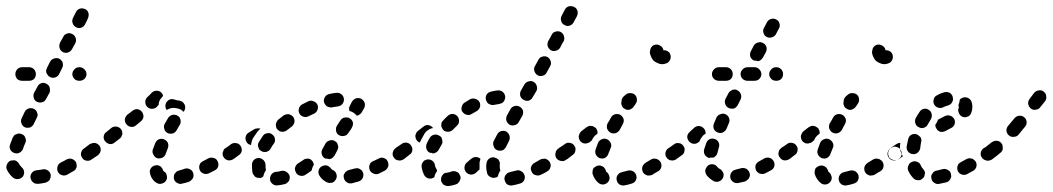

<svg xmlns="http://www.w3.org/2000/svg" viewBox="-20 -586 3492 637"><path d="M139 16Q143 14 145 10Q147 6 148 2Q149 -3 148 -7Q146 -16 138 -21Q130 -26 121 -24Q111 -22 101 -21Q92 -20 86 -13Q80 -5 81 4Q82 8 84 12Q86 16 90 19Q93 22 97 23Q102 24 106 24Q118 23 131 20Q135 19 139 16ZM30 7Q35 9 39 8Q44 8 48 6Q52 4 55 1Q61 -7 60 -16Q59 -25 52 -31Q47 -36 44 -41Q42 -45 39 -48Q36 -51 32 -53Q28 -55 23 -54Q19 -54 15 -53Q6 -49 3 -40Q-1 -31 3 -23Q10 -8 23 3Q26 6 30 7ZM230 -23Q232 -27 234 -31Q235 -36 234 -40Q234 -44 232 -48Q227 -56 218 -59Q209 -61 201 -57Q191 -51 182 -47Q173 -42 171 -34Q168 -25 172 -16Q176 -8 185 -5Q194 -2 202 -6Q212 -12 223 -18Q227 -20 230 -23ZM293 -65Q295 -69 296 -73Q297 -77 296 -82Q295 -86 292 -90Q290 -94 286 -96Q282 -98 278 -99Q274 -100 269 -99Q265 -98 261 -95L258 -93Q251 -88 249 -79Q247 -70 253 -62Q258 -54 267 -53Q276 -51 284 -57L287 -59Q291 -61 293 -65ZM14 -90Q18 -82 26 -79Q31 -77 35 -77Q40 -77 44 -79Q48 -81 51 -84Q54 -87 56 -91Q59 -101 64 -112Q68 -120 64 -129Q61 -138 52 -141Q48 -143 43 -143Q39 -143 35 -141Q31 -140 27 -137Q24 -133 22 -129Q18 -118 14 -108Q10 -99 14 -90ZM51 -177Q54 -168 62 -164Q66 -162 71 -162Q75 -162 80 -163Q84 -165 87 -168Q91 -171 92 -175L102 -195Q104 -199 105 -204Q105 -208 103 -212Q102 -217 99 -220Q96 -223 92 -225Q83 -229 75 -226Q66 -223 62 -215L52 -194Q48 -186 51 -177ZM91 -270Q91 -265 92 -261Q93 -257 96 -253Q99 -250 103 -248Q107 -246 112 -246Q116 -245 120 -247Q125 -248 128 -251Q131 -254 133 -258L144 -278Q146 -282 146 -287Q146 -291 145 -295Q144 -299 141 -303Q138 -306 134 -308Q126 -313 117 -310Q108 -307 104 -298L93 -278Q91 -274 91 -270ZM37 -324Q31 -331 31 -340Q31 -349 37 -356Q44 -363 53 -363H77Q86 -363 93 -356Q99 -349 99 -340Q99 -331 93 -324Q86 -318 77 -318H53Q44 -318 37 -324ZM260 -324Q267 -331 267 -340Q267 -349 260 -356Q253 -363 244 -363H243Q233 -363 227 -356Q220 -349 220 -340Q220 -331 227 -324Q233 -318 243 -318H244Q253 -318 260 -324ZM133 -353Q133 -348 134 -344Q136 -340 139 -336Q141 -333 145 -331Q154 -326 163 -329Q172 -332 176 -340L186 -360Q188 -364 189 -369Q189 -373 188 -378Q187 -382 184 -385Q181 -389 177 -391Q169 -395 160 -392Q151 -390 146 -381L136 -361Q134 -357 133 -353ZM178 -426Q180 -418 189 -413Q193 -411 197 -411Q201 -410 206 -412Q210 -413 213 -416Q217 -419 219 -423L230 -443Q234 -451 231 -460Q228 -469 220 -473Q216 -475 212 -476Q207 -476 203 -475Q199 -473 195 -471Q192 -468 190 -464L179 -444Q175 -435 178 -426ZM221 -509Q224 -500 232 -496Q240 -491 249 -494Q258 -497 262 -505Q269 -518 272 -526Q274 -531 274 -535Q275 -539 273 -544Q272 -548 269 -551Q266 -555 262 -556Q253 -560 244 -557Q236 -554 232 -546Q228 -538 222 -526Q218 -517 221 -509Z M614 12Q618 9 620 5Q622 1 622 -3Q622 -8 621 -12Q618 -21 609 -25Q601 -29 592 -26Q582 -22 573 -20Q569 -19 565 -16Q562 -13 559 -9Q557 -6 557 -1Q556 3 557 8Q560 17 568 21Q576 26 585 23Q595 21 607 17Q611 15 614 12ZM517 23Q508 26 500 21Q491 16 486 8Q480 0 478 -10Q475 -19 480 -27Q485 -35 494 -37Q498 -38 503 -38Q507 -37 511 -35Q515 -32 517 -29Q520 -25 521 -21Q522 -19 522 -19Q523 -18 523 -18Q528 -15 531 -11Q533 -6 534 -1Q534 2 534 4Q534 7 533 9Q532 11 531 13Q526 21 517 23ZM704 -34Q706 -43 702 -51Q700 -55 697 -58Q693 -61 689 -62Q685 -63 680 -63Q676 -63 672 -61Q663 -56 653 -51Q649 -49 646 -46Q643 -43 642 -38Q640 -34 641 -30Q641 -25 643 -21Q647 -13 656 -10Q664 -7 673 -11Q683 -16 693 -21Q701 -25 704 -34ZM761 -65Q763 -69 764 -73Q765 -78 764 -82Q763 -86 760 -90Q755 -98 746 -99Q737 -101 729 -95H728Q724 -92 722 -88Q720 -84 719 -80Q718 -76 719 -71Q720 -67 723 -63Q728 -56 737 -54Q747 -53 754 -58L755 -59Q759 -61 761 -65ZM314 -86Q315 -95 310 -103Q307 -106 303 -109Q299 -111 295 -112Q291 -112 286 -111Q282 -110 278 -108Q269 -101 261 -95Q254 -90 252 -81Q250 -72 256 -64Q258 -60 262 -58Q266 -56 270 -55Q274 -54 279 -55Q283 -56 287 -59Q295 -64 305 -71Q312 -77 314 -86ZM489 -73Q493 -64 502 -61Q510 -59 519 -63Q527 -67 530 -76Q533 -85 537 -95Q540 -103 537 -112Q533 -120 524 -124Q516 -127 507 -124Q499 -120 495 -111Q491 -100 487 -90Q484 -81 489 -73ZM383 -133Q385 -137 386 -141Q386 -146 385 -150Q384 -154 381 -158Q375 -165 366 -166Q357 -167 350 -162L333 -148Q325 -143 324 -133Q323 -124 329 -117Q335 -110 344 -108Q353 -107 360 -113L377 -126Q381 -129 383 -133ZM525 -159Q527 -150 535 -145Q543 -141 552 -143Q561 -145 566 -154Q571 -162 576 -171Q581 -179 579 -188Q577 -198 569 -202Q565 -205 561 -205Q556 -206 552 -205Q548 -204 544 -201Q540 -199 538 -195Q532 -185 527 -176Q522 -168 525 -159ZM456 -199Q456 -209 450 -216Q444 -223 435 -224Q426 -224 419 -218L402 -205Q395 -198 394 -189Q394 -180 400 -173Q406 -166 415 -165Q424 -164 431 -170L448 -184Q455 -190 456 -199ZM529 -233Q528 -237 530 -242Q533 -250 541 -255Q549 -259 558 -256Q566 -253 576 -252Q580 -251 584 -249Q588 -246 590 -243Q593 -239 594 -235Q595 -230 594 -226Q594 -223 592 -220Q591 -217 589 -215Q585 -219 581 -222Q573 -226 565 -227Q556 -229 547 -227Q539 -225 533 -221Q533 -222 532 -223Q532 -224 531 -224Q529 -228 529 -233ZM484 -225Q475 -225 468 -232Q462 -238 462 -248Q462 -257 469 -264Q477 -271 483 -278Q486 -281 490 -283Q494 -285 499 -285Q503 -285 507 -284Q512 -282 515 -279Q517 -277 519 -274Q520 -271 521 -268Q519 -266 517 -263Q511 -257 508 -249Q507 -243 506 -238Q503 -235 500 -231Q493 -225 484 -225Z M932 21Q936 18 938 15Q941 11 941 6Q942 2 941 -2Q938 -11 930 -16Q922 -21 913 -19Q904 -16 896 -16Q887 -15 881 -8Q875 0 876 9Q876 13 878 17Q880 21 884 24Q887 27 891 28Q896 30 900 29Q912 28 924 25Q929 24 932 21ZM1183 5Q1187 -3 1185 -12Q1183 -16 1181 -20Q1178 -23 1174 -25Q1170 -28 1165 -28Q1161 -28 1157 -27Q1147 -24 1138 -22Q1133 -21 1130 -18Q1126 -16 1124 -12Q1121 -8 1120 -4Q1120 1 1121 5Q1123 14 1131 19Q1138 24 1148 22Q1158 19 1170 16Q1179 13 1183 5ZM1065 19Q1070 21 1074 21Q1078 21 1083 20Q1087 18 1090 15Q1093 12 1095 8Q1099 0 1096 -9Q1093 -18 1084 -22Q1080 -24 1078 -27Q1076 -30 1072 -33Q1068 -36 1064 -37Q1060 -38 1055 -37Q1051 -36 1047 -34Q1039 -29 1037 -20Q1035 -11 1040 -3Q1044 4 1051 10Q1058 16 1065 19ZM838 4Q833 4 829 2Q825 0 823 -4Q820 -7 818 -12Q816 -22 816 -34Q816 -37 816 -40Q816 -49 823 -56Q830 -62 839 -62Q848 -61 855 -54Q861 -47 861 -38Q861 -36 861 -34Q861 -28 862 -24Q862 -23 862 -22Q862 -22 862 -21Q857 -14 855 -6Q854 -3 853 0Q852 1 850 2Q848 3 846 4Q842 5 838 4ZM993 -6Q986 -1 976 -3Q967 -5 962 -13Q960 -17 959 -21Q958 -26 959 -30Q960 -34 963 -38Q965 -42 969 -44Q977 -49 986 -55Q989 -58 994 -59Q998 -60 1002 -60Q1007 -59 1011 -57Q1014 -54 1017 -51Q1019 -48 1020 -45Q1021 -42 1021 -39Q1017 -33 1015 -25Q1015 -23 1014 -21Q1014 -20 1013 -20Q1013 -20 1012 -19Q1003 -12 993 -6ZM1268 -34Q1270 -42 1266 -51Q1264 -55 1261 -58Q1257 -60 1253 -62Q1249 -63 1244 -63Q1240 -62 1236 -60Q1227 -55 1217 -51Q1213 -49 1210 -46Q1207 -43 1206 -38Q1204 -34 1205 -30Q1205 -25 1207 -21Q1211 -13 1220 -10Q1228 -6 1237 -10Q1247 -15 1257 -20Q1265 -25 1268 -34ZM1326 -65Q1328 -69 1329 -73Q1330 -78 1329 -82Q1328 -86 1325 -90Q1320 -98 1311 -99Q1302 -101 1294 -95L1292 -94Q1289 -92 1286 -88Q1284 -84 1283 -80Q1282 -75 1283 -71Q1284 -66 1287 -63Q1292 -55 1301 -54Q1310 -52 1318 -57L1320 -59Q1324 -61 1326 -65ZM760 -62 772 -71Q780 -76 782 -85Q783 -94 778 -102Q773 -110 764 -111Q755 -113 747 -108L735 -99L729 -95Q722 -90 720 -81Q718 -72 724 -64Q726 -60 730 -58Q734 -56 738 -55Q742 -54 747 -55Q751 -56 755 -59ZM1048 -73Q1045 -82 1049 -90Q1054 -99 1060 -110Q1065 -118 1074 -120Q1083 -123 1091 -118Q1095 -116 1098 -112Q1100 -109 1101 -104Q1103 -100 1102 -96Q1101 -91 1099 -87Q1094 -78 1090 -70Q1087 -66 1084 -63Q1081 -60 1076 -59Q1075 -58 1074 -58Q1073 -58 1072 -58Q1071 -58 1069 -59Q1064 -60 1060 -60Q1060 -60 1059 -60Q1059 -60 1059 -60Q1051 -64 1048 -73ZM836 -107Q835 -103 837 -98Q838 -94 840 -90Q843 -87 847 -85Q851 -82 855 -82Q860 -81 864 -82Q868 -84 872 -86Q876 -89 878 -93Q882 -101 888 -109Q891 -112 892 -117Q893 -121 892 -125Q892 -130 889 -134Q887 -137 883 -140Q876 -146 867 -144Q857 -143 852 -135Q845 -125 839 -115Q837 -112 836 -107ZM844 -159Q839 -161 834 -160Q828 -160 823 -157L805 -146Q797 -141 795 -132Q793 -123 798 -115Q800 -111 804 -108Q808 -106 812 -105Q812 -105 813 -105Q813 -105 813 -105Q813 -108 814 -111Q815 -119 819 -127Q826 -138 834 -149Q838 -154 844 -159ZM1107 -183 1098 -169Q1095 -165 1095 -161Q1094 -157 1095 -152Q1095 -148 1098 -144Q1100 -140 1104 -138Q1112 -133 1121 -135Q1130 -136 1135 -144L1145 -158L1147 -162Q1152 -170 1151 -179Q1149 -188 1141 -193Q1137 -196 1133 -196Q1128 -197 1124 -196Q1120 -196 1116 -193Q1112 -191 1110 -187ZM898 -182Q896 -178 895 -173Q895 -169 896 -165Q897 -160 900 -157Q903 -154 907 -151Q911 -149 916 -149Q920 -148 924 -150Q929 -151 932 -154Q940 -160 948 -166Q955 -172 957 -181Q958 -190 953 -198Q947 -205 938 -207Q929 -208 921 -203Q912 -196 903 -189Q900 -186 898 -182ZM972 -227Q969 -218 973 -210Q977 -202 986 -199Q995 -196 1003 -200Q1013 -205 1022 -209Q1030 -213 1033 -221Q1037 -230 1033 -239Q1029 -247 1020 -250Q1012 -254 1003 -250Q993 -245 983 -240Q975 -236 972 -227ZM1145 -243Q1145 -243 1145 -243Q1145 -244 1145 -244L1148 -249Q1153 -257 1162 -260Q1171 -262 1179 -258Q1187 -253 1190 -244Q1192 -235 1188 -227Q1184 -220 1180 -213Q1177 -209 1173 -206Q1169 -203 1164 -202Q1159 -208 1153 -212Q1147 -216 1139 -218Q1138 -223 1138 -227Q1139 -232 1141 -236Q1143 -240 1145 -243ZM1058 -264Q1053 -256 1055 -247Q1056 -243 1059 -239Q1062 -235 1065 -233Q1069 -231 1074 -230Q1078 -229 1082 -230Q1092 -232 1101 -233Q1110 -234 1116 -241Q1122 -249 1121 -258Q1120 -267 1113 -273Q1105 -279 1096 -278Q1085 -277 1072 -274Q1063 -272 1058 -264Z M1505 14Q1510 6 1507 -3Q1506 -3 1506 -4Q1506 -4 1506 -4Q1504 -7 1503 -10Q1502 -12 1500 -13Q1498 -15 1495 -16Q1491 -18 1487 -18Q1482 -19 1478 -17Q1470 -14 1463 -13Q1458 -13 1454 -11Q1450 -8 1448 -5Q1445 -1 1444 3Q1443 8 1443 12Q1445 21 1452 27Q1460 32 1469 31Q1480 30 1492 26Q1501 23 1505 14ZM1713 19Q1717 16 1719 12Q1721 8 1721 4Q1722 -1 1720 -5Q1717 -14 1709 -18Q1701 -23 1692 -20Q1681 -17 1672 -15Q1663 -13 1658 -6Q1652 2 1654 11Q1655 15 1657 19Q1659 23 1663 26Q1667 28 1671 29Q1675 30 1680 29Q1692 27 1705 23Q1710 22 1713 19ZM1402 6Q1393 4 1388 -4Q1381 -17 1379 -31Q1378 -36 1379 -40Q1380 -44 1383 -48Q1385 -52 1389 -54Q1393 -56 1397 -57Q1407 -58 1414 -53Q1422 -47 1423 -38Q1424 -32 1427 -27Q1428 -25 1429 -23Q1430 -21 1430 -18Q1424 -11 1422 -2Q1422 0 1421 2Q1421 2 1420 3Q1420 3 1419 3Q1411 8 1402 6ZM1607 1Q1598 -3 1596 -12Q1593 -23 1593 -35Q1593 -39 1594 -44Q1595 -53 1602 -59Q1609 -65 1619 -64Q1623 -63 1627 -61Q1631 -59 1634 -56Q1636 -52 1638 -48Q1639 -43 1638 -39Q1638 -37 1638 -35Q1638 -29 1639 -24Q1640 -23 1640 -22Q1640 -21 1640 -20Q1640 -19 1639 -19Q1634 -11 1632 -2Q1632 -2 1632 -1Q1630 1 1628 2Q1626 3 1624 3Q1615 6 1607 1ZM1806 -31Q1809 -40 1804 -48Q1802 -52 1798 -55Q1795 -57 1791 -59Q1786 -60 1782 -59Q1777 -59 1773 -57Q1763 -51 1754 -46Q1750 -44 1747 -41Q1744 -37 1742 -33Q1741 -29 1741 -24Q1742 -20 1744 -16Q1748 -7 1757 -5Q1766 -2 1774 -6Q1785 -11 1795 -17Q1804 -22 1806 -31ZM1574 -59Q1571 -62 1568 -63Q1564 -65 1560 -65Q1555 -65 1551 -64Q1547 -62 1543 -59Q1536 -53 1529 -47Q1522 -41 1521 -32Q1520 -23 1526 -15Q1532 -8 1541 -7Q1550 -6 1558 -12Q1564 -18 1571 -24Q1571 -29 1571 -35Q1571 -41 1571 -47Q1572 -53 1574 -59ZM1868 -65Q1870 -69 1871 -73Q1872 -78 1871 -82Q1870 -86 1867 -90Q1862 -98 1853 -99Q1844 -101 1836 -95Q1834 -94 1832 -93Q1824 -87 1823 -78Q1821 -69 1826 -61Q1831 -54 1841 -52Q1850 -50 1857 -55Q1860 -57 1862 -59Q1866 -61 1868 -65ZM1348 -87Q1349 -97 1343 -104Q1341 -108 1337 -110Q1333 -112 1328 -113Q1324 -113 1320 -112Q1315 -111 1312 -108Q1302 -101 1294 -96Q1291 -93 1288 -89Q1286 -86 1285 -81Q1284 -77 1285 -72Q1286 -68 1288 -64Q1294 -57 1303 -55Q1312 -53 1320 -58Q1328 -64 1339 -73Q1347 -78 1348 -87ZM1406 -129Q1411 -137 1420 -139Q1429 -141 1437 -136Q1441 -134 1444 -131Q1446 -127 1447 -123Q1448 -118 1448 -114Q1447 -109 1445 -106Q1440 -98 1436 -90Q1433 -84 1428 -81Q1422 -77 1416 -77Q1414 -78 1411 -79Q1408 -79 1406 -79Q1397 -84 1395 -92Q1392 -101 1396 -110Q1400 -119 1406 -129ZM1616 -109Q1616 -105 1618 -101Q1619 -96 1622 -93Q1625 -90 1629 -88Q1633 -86 1638 -86Q1642 -86 1647 -87Q1651 -89 1654 -92Q1657 -95 1659 -99Q1664 -109 1669 -119Q1673 -128 1670 -137Q1667 -145 1659 -150Q1655 -152 1650 -152Q1646 -152 1642 -151Q1637 -149 1634 -146Q1631 -143 1629 -139Q1623 -128 1618 -118Q1616 -114 1616 -109ZM1398 -153Q1406 -159 1415 -161Q1416 -161 1417 -161Q1417 -162 1417 -162Q1417 -162 1416 -162Q1411 -169 1401 -171Q1392 -172 1385 -166L1367 -152Q1363 -149 1361 -145Q1359 -141 1358 -137Q1358 -132 1359 -128Q1360 -124 1363 -120Q1365 -118 1367 -116Q1370 -114 1373 -113Q1374 -116 1376 -120Q1381 -130 1387 -140Q1391 -148 1398 -153ZM1469 -149Q1477 -150 1483 -156Q1489 -162 1496 -169Q1503 -175 1503 -185Q1503 -194 1497 -201Q1490 -208 1481 -208Q1472 -208 1465 -201Q1457 -194 1450 -186Q1447 -183 1445 -179Q1444 -175 1444 -170Q1444 -166 1446 -162Q1448 -158 1451 -154Q1451 -154 1451 -154Q1452 -154 1452 -154Q1453 -153 1454 -152Q1461 -148 1469 -149ZM1660 -186Q1663 -177 1671 -172Q1679 -168 1688 -171Q1697 -173 1701 -181L1713 -202Q1717 -210 1715 -219Q1712 -228 1704 -232Q1696 -237 1687 -234Q1678 -232 1673 -223L1662 -203Q1658 -195 1660 -186ZM1512 -232Q1514 -241 1522 -246Q1531 -252 1540 -257Q1549 -261 1557 -258Q1566 -256 1571 -247Q1573 -243 1573 -239Q1574 -235 1572 -230Q1571 -226 1568 -223Q1565 -219 1561 -217Q1553 -213 1545 -208Q1538 -203 1530 -205Q1522 -206 1517 -212Q1516 -213 1515 -214Q1515 -214 1515 -214Q1515 -215 1514 -215Q1509 -223 1512 -232ZM1595 -273Q1600 -280 1609 -282Q1620 -285 1631 -286Q1641 -287 1648 -281Q1655 -275 1656 -266Q1657 -262 1655 -257Q1654 -253 1651 -249Q1649 -246 1645 -244Q1641 -242 1636 -241Q1628 -240 1619 -238Q1614 -237 1610 -238Q1606 -239 1602 -241Q1599 -243 1597 -245Q1595 -248 1594 -251Q1593 -252 1592 -254Q1592 -255 1592 -255Q1592 -255 1592 -256Q1590 -265 1595 -273ZM1706 -268Q1709 -259 1717 -255Q1725 -250 1734 -252Q1743 -255 1747 -263L1759 -283Q1764 -291 1761 -300Q1759 -309 1751 -314Q1743 -319 1734 -316Q1725 -314 1720 -306L1708 -285Q1704 -277 1706 -268ZM1753 -350Q1756 -341 1764 -336Q1772 -332 1781 -335Q1790 -337 1794 -346L1805 -366Q1810 -374 1807 -383Q1804 -392 1796 -397Q1788 -401 1779 -398Q1770 -396 1766 -387L1755 -367Q1750 -359 1753 -350ZM1807 -464 1799 -450Q1795 -442 1797 -433Q1800 -424 1808 -419Q1816 -415 1825 -418Q1834 -420 1839 -429L1846 -443L1850 -449Q1854 -457 1851 -466Q1849 -475 1840 -480Q1832 -484 1823 -481Q1814 -479 1810 -470ZM1842 -516Q1844 -507 1853 -503Q1861 -498 1870 -501Q1879 -504 1883 -512L1894 -532Q1898 -541 1896 -550Q1893 -559 1885 -563Q1876 -567 1867 -565Q1858 -562 1854 -554L1843 -533Q1839 -525 1842 -516Z M2084 19Q2087 17 2089 13Q2091 9 2092 4Q2092 0 2091 -5Q2088 -13 2080 -18Q2072 -22 2063 -20Q2053 -17 2044 -15Q2034 -13 2029 -5Q2024 2 2026 12Q2027 16 2029 20Q2032 23 2035 26Q2039 28 2043 29Q2048 30 2052 29Q2064 27 2076 23Q2080 22 2084 19ZM1967 22Q1974 27 1983 26Q1993 24 1998 17Q2001 13 2002 9Q2003 4 2002 0Q2001 -4 1999 -8Q1997 -12 1993 -15Q1992 -15 1991 -17Q1990 -18 1990 -21Q1988 -25 1986 -28Q1983 -32 1979 -34Q1975 -36 1971 -37Q1966 -37 1962 -36Q1958 -35 1954 -32Q1950 -30 1948 -26Q1946 -22 1946 -17Q1945 -13 1946 -9Q1949 1 1954 8Q1959 16 1967 22ZM2174 -32Q2176 -41 2171 -49Q2169 -53 2165 -55Q2162 -58 2157 -59Q2153 -60 2149 -60Q2144 -59 2140 -57Q2131 -51 2122 -46Q2114 -41 2111 -32Q2109 -23 2113 -15Q2115 -11 2119 -8Q2122 -6 2127 -4Q2131 -3 2136 -4Q2140 -4 2144 -6Q2153 -12 2164 -18Q2172 -23 2174 -32ZM2234 -73Q2236 -82 2230 -90Q2228 -94 2224 -96Q2220 -98 2216 -99Q2211 -100 2207 -99Q2203 -98 2199 -95L2197 -94Q2190 -89 2188 -80Q2186 -70 2192 -63Q2194 -59 2198 -57Q2202 -54 2206 -54Q2211 -53 2215 -54Q2219 -55 2223 -57L2225 -59Q2233 -64 2234 -73ZM1889 -87Q1891 -96 1885 -103Q1880 -111 1870 -112Q1861 -114 1854 -108Q1843 -100 1836 -96Q1829 -90 1827 -81Q1825 -72 1830 -64Q1833 -61 1837 -58Q1841 -56 1845 -55Q1849 -54 1854 -55Q1858 -56 1862 -58Q1869 -63 1880 -72Q1888 -77 1889 -87ZM1957 -73Q1961 -65 1970 -61Q1974 -60 1978 -60Q1983 -60 1987 -62Q1991 -64 1994 -68Q1997 -71 1998 -75Q2002 -84 2006 -95Q2008 -99 2008 -103Q2008 -108 2006 -112Q2004 -116 2001 -119Q1998 -122 1994 -124Q1985 -128 1977 -124Q1968 -121 1964 -112Q1960 -101 1956 -90Q1953 -81 1957 -73ZM1953 -135Q1957 -139 1962 -142Q1963 -147 1962 -151Q1960 -156 1958 -160Q1955 -163 1951 -165Q1947 -168 1943 -168Q1938 -169 1934 -168Q1929 -166 1926 -164L1908 -150Q1905 -147 1903 -143Q1901 -139 1900 -135Q1900 -130 1901 -126Q1902 -122 1905 -118Q1907 -115 1911 -113Q1915 -110 1920 -110Q1924 -109 1928 -111Q1933 -112 1936 -114L1943 -120Q1943 -120 1944 -121Q1947 -129 1953 -135ZM1994 -160Q1997 -151 2005 -146Q2013 -142 2022 -144Q2031 -147 2036 -155Q2041 -164 2046 -174Q2051 -182 2049 -191Q2046 -200 2038 -205Q2030 -209 2021 -207Q2012 -205 2007 -196Q2002 -186 1996 -177Q1992 -169 1994 -160ZM2042 -250Q2042 -250 2042 -250Q2042 -255 2044 -259Q2046 -263 2049 -266L2056 -272Q2063 -278 2072 -277Q2082 -277 2088 -270Q2093 -264 2093 -256Q2094 -249 2089 -242Q2087 -238 2082 -232Q2080 -228 2076 -226Q2072 -223 2068 -222Q2064 -221 2059 -222Q2055 -223 2051 -226Q2045 -229 2043 -236Q2040 -242 2042 -249Q2042 -249 2042 -250ZM2195 -416Q2202 -412 2204 -405Q2207 -396 2203 -387Q2199 -379 2191 -376Q2184 -373 2177 -373Q2169 -373 2161 -377Q2154 -380 2148 -385Q2143 -391 2140 -398Q2136 -406 2136 -414Q2136 -416 2137 -417Q2137 -426 2144 -433Q2151 -439 2161 -438Q2168 -437 2174 -432Q2180 -427 2181 -419Q2189 -420 2195 -416Z M2459 11Q2463 9 2465 5Q2467 1 2468 -4Q2468 -8 2467 -12Q2464 -21 2456 -26Q2448 -30 2439 -28Q2429 -25 2420 -23Q2416 -22 2412 -20Q2409 -17 2406 -13Q2404 -10 2403 -5Q2402 -1 2403 4Q2405 13 2413 18Q2421 23 2430 21Q2440 19 2452 16Q2456 14 2459 11ZM2365 16Q2356 19 2348 15Q2334 7 2325 -4Q2322 -8 2321 -12Q2319 -17 2320 -21Q2320 -25 2323 -29Q2325 -33 2328 -36Q2335 -42 2345 -41Q2354 -40 2360 -32Q2363 -28 2369 -25Q2373 -23 2375 -20Q2378 -16 2380 -12Q2380 -11 2380 -10Q2380 -9 2381 -8Q2380 -4 2380 0Q2380 1 2379 3Q2379 4 2378 5Q2374 13 2365 16ZM2549 -34Q2551 -43 2547 -51Q2545 -55 2541 -58Q2538 -61 2534 -62Q2529 -64 2525 -63Q2521 -63 2517 -61Q2508 -56 2499 -51Q2495 -49 2492 -46Q2489 -43 2487 -39Q2486 -34 2486 -30Q2487 -25 2488 -21Q2493 -13 2501 -10Q2510 -7 2519 -11Q2528 -16 2538 -21Q2546 -25 2549 -34ZM2605 -65Q2607 -69 2608 -73Q2609 -77 2608 -82Q2607 -86 2604 -90Q2599 -98 2590 -99Q2581 -101 2573 -95H2572Q2569 -92 2566 -89Q2564 -85 2563 -80Q2562 -76 2563 -72Q2564 -67 2567 -64Q2572 -56 2581 -54Q2591 -53 2598 -58L2599 -59Q2603 -61 2605 -65ZM2251 -86Q2253 -95 2247 -102Q2245 -106 2241 -108Q2237 -111 2233 -111Q2228 -112 2224 -111Q2219 -110 2216 -107Q2208 -101 2199 -95Q2191 -90 2190 -81Q2188 -72 2194 -64Q2199 -56 2208 -55Q2217 -53 2225 -59Q2234 -65 2242 -71Q2250 -76 2251 -86ZM2323 -111Q2326 -120 2334 -124Q2342 -128 2351 -125Q2360 -122 2364 -114Q2368 -106 2365 -97Q2362 -87 2360 -78Q2359 -74 2356 -70Q2353 -67 2349 -64Q2349 -64 2348 -64Q2347 -63 2347 -63Q2339 -64 2332 -62Q2323 -65 2318 -73Q2314 -81 2316 -90Q2319 -100 2323 -111ZM2310 -133Q2314 -139 2321 -142Q2321 -147 2320 -152Q2318 -157 2315 -160Q2309 -167 2299 -168Q2290 -168 2283 -162Q2276 -155 2268 -148Q2261 -142 2260 -133Q2260 -124 2266 -117Q2272 -110 2281 -109Q2290 -108 2297 -114Q2299 -116 2301 -117Q2301 -118 2301 -118Q2304 -126 2310 -133ZM2348 -159Q2351 -151 2360 -147Q2368 -143 2377 -146Q2386 -150 2390 -158L2398 -177Q2402 -186 2399 -194Q2396 -203 2387 -207Q2379 -211 2370 -207Q2361 -204 2357 -196L2349 -177Q2345 -168 2348 -159ZM2386 -241Q2389 -232 2397 -228Q2406 -224 2415 -226Q2423 -229 2428 -238L2437 -256Q2441 -265 2438 -273Q2435 -282 2427 -286Q2423 -289 2419 -289Q2414 -289 2410 -288Q2406 -286 2402 -283Q2399 -281 2397 -277L2387 -258Q2383 -250 2386 -241ZM2405 -324Q2411 -331 2411 -340Q2411 -349 2405 -356Q2398 -363 2389 -363H2365Q2356 -363 2349 -356Q2342 -349 2342 -340Q2342 -331 2349 -324Q2356 -318 2365 -318H2389Q2398 -318 2405 -324ZM2499 -324Q2506 -331 2506 -340Q2506 -349 2499 -356Q2493 -363 2483 -363H2460Q2451 -363 2444 -356Q2437 -349 2437 -340Q2437 -331 2444 -324Q2451 -318 2460 -318H2483Q2493 -318 2499 -324ZM2572 -324Q2578 -331 2578 -340Q2578 -349 2572 -356Q2565 -363 2556 -363H2555Q2545 -363 2539 -356Q2532 -349 2532 -340Q2532 -331 2539 -324Q2545 -318 2555 -318H2556Q2565 -318 2572 -324ZM2469 -399Q2467 -408 2471 -416L2481 -435Q2486 -443 2495 -445Q2504 -448 2512 -443Q2520 -439 2523 -430Q2525 -421 2521 -413L2511 -395Q2508 -390 2504 -387Q2500 -384 2496 -383Q2490 -385 2483 -385H2482Q2481 -385 2481 -385Q2481 -386 2480 -386Q2472 -390 2469 -399ZM2513 -477Q2515 -468 2523 -464Q2531 -459 2540 -462Q2549 -464 2554 -472L2564 -491Q2569 -499 2566 -508Q2564 -517 2556 -521Q2547 -526 2538 -523Q2530 -521 2525 -513L2515 -494Q2510 -486 2513 -477Z M2821 19Q2824 17 2826 13Q2828 9 2829 4Q2829 0 2828 -5Q2825 -13 2817 -18Q2809 -22 2800 -20Q2790 -17 2781 -15Q2771 -13 2766 -5Q2761 2 2763 12Q2764 16 2766 20Q2769 23 2772 26Q2776 28 2780 29Q2785 30 2789 29Q2801 27 2813 23Q2817 22 2821 19ZM2704 22Q2711 27 2720 26Q2730 24 2735 17Q2738 13 2739 9Q2740 4 2739 0Q2738 -4 2736 -8Q2734 -12 2730 -15Q2729 -15 2728 -17Q2727 -18 2727 -21Q2725 -25 2723 -28Q2720 -32 2716 -34Q2712 -36 2708 -37Q2703 -37 2699 -36Q2695 -35 2691 -32Q2687 -30 2685 -26Q2683 -22 2683 -17Q2682 -13 2683 -9Q2686 1 2691 8Q2696 16 2704 22ZM2911 -32Q2913 -41 2908 -49Q2906 -53 2902 -55Q2899 -58 2894 -59Q2890 -60 2886 -60Q2881 -59 2877 -57Q2868 -51 2859 -46Q2851 -41 2848 -32Q2846 -23 2850 -15Q2852 -11 2856 -8Q2859 -6 2864 -4Q2868 -3 2873 -4Q2877 -4 2881 -6Q2890 -12 2901 -18Q2909 -23 2911 -32ZM2971 -73Q2973 -82 2967 -90Q2965 -94 2961 -96Q2957 -98 2953 -99Q2948 -100 2944 -99Q2940 -98 2936 -95L2934 -94Q2927 -89 2925 -80Q2923 -70 2929 -63Q2931 -59 2935 -57Q2939 -54 2943 -54Q2948 -53 2952 -54Q2956 -55 2960 -57L2962 -59Q2970 -64 2971 -73ZM2626 -87Q2628 -96 2622 -103Q2617 -111 2607 -112Q2598 -114 2591 -108Q2580 -100 2573 -96Q2566 -90 2564 -81Q2562 -72 2567 -64Q2570 -61 2574 -58Q2578 -56 2582 -55Q2586 -54 2591 -55Q2595 -56 2599 -58Q2606 -63 2617 -72Q2625 -77 2626 -87ZM2694 -73Q2698 -65 2707 -61Q2711 -60 2715 -60Q2720 -60 2724 -62Q2728 -64 2731 -68Q2734 -71 2735 -75Q2739 -84 2743 -95Q2745 -99 2745 -103Q2745 -108 2743 -112Q2741 -116 2738 -119Q2735 -122 2731 -124Q2722 -128 2714 -124Q2705 -121 2701 -112Q2697 -101 2693 -90Q2690 -81 2694 -73ZM2690 -135Q2694 -139 2699 -142Q2700 -147 2699 -151Q2697 -156 2695 -160Q2692 -163 2688 -165Q2684 -168 2680 -168Q2675 -169 2671 -168Q2666 -166 2663 -164L2645 -150Q2642 -147 2640 -143Q2638 -139 2637 -135Q2637 -130 2638 -126Q2639 -122 2642 -118Q2644 -115 2648 -113Q2652 -110 2657 -110Q2661 -109 2665 -111Q2670 -112 2673 -114L2680 -120Q2680 -120 2681 -121Q2684 -129 2690 -135ZM2731 -160Q2734 -151 2742 -146Q2750 -142 2759 -144Q2768 -147 2773 -155Q2778 -164 2783 -174Q2788 -182 2786 -191Q2783 -200 2775 -205Q2767 -209 2758 -207Q2749 -205 2744 -196Q2739 -186 2733 -177Q2729 -169 2731 -160ZM2779 -250Q2779 -250 2779 -250Q2779 -255 2781 -259Q2783 -263 2786 -266L2793 -272Q2800 -278 2809 -277Q2819 -277 2825 -270Q2830 -264 2830 -256Q2831 -249 2826 -242Q2824 -238 2819 -232Q2817 -228 2813 -226Q2809 -223 2805 -222Q2801 -221 2796 -222Q2792 -223 2788 -226Q2782 -229 2780 -236Q2777 -242 2779 -249Q2779 -249 2779 -250ZM2932 -416Q2939 -412 2941 -405Q2944 -396 2940 -387Q2936 -379 2928 -376Q2921 -373 2914 -373Q2906 -373 2898 -377Q2891 -380 2885 -385Q2880 -391 2877 -398Q2873 -406 2873 -414Q2873 -416 2874 -417Q2874 -426 2881 -433Q2888 -439 2898 -438Q2905 -437 2911 -432Q2917 -427 2918 -419Q2926 -420 2932 -416Z M3127 15Q3131 12 3133 8Q3135 4 3136 0Q3136 -4 3135 -9Q3133 -18 3125 -22Q3117 -27 3108 -25Q3098 -22 3088 -20Q3079 -19 3074 -11Q3068 -4 3070 5Q3071 10 3073 14Q3075 17 3079 20Q3083 23 3087 24Q3091 25 3096 24Q3107 22 3119 19Q3124 18 3127 15ZM3027 12Q3017 12 3011 6Q3000 -5 2993 -20Q2990 -29 2994 -37Q2997 -46 3006 -49Q3014 -53 3023 -49Q3032 -46 3035 -37Q3038 -30 3042 -26Q3045 -23 3047 -19Q3049 -15 3049 -11Q3048 -9 3048 -8Q3047 -5 3047 -2Q3046 0 3045 2Q3044 4 3042 5Q3036 12 3027 12ZM3219 -32Q3222 -41 3217 -50Q3215 -53 3211 -56Q3208 -59 3204 -60Q3199 -61 3195 -61Q3190 -60 3186 -58Q3177 -53 3168 -48Q3164 -46 3161 -43Q3158 -40 3157 -35Q3155 -31 3156 -27Q3156 -22 3158 -18Q3162 -10 3171 -7Q3180 -4 3188 -8Q3198 -13 3208 -19Q3216 -23 3219 -32ZM3280 -73Q3282 -82 3276 -90Q3274 -94 3270 -96Q3266 -98 3262 -99Q3257 -100 3253 -99Q3249 -98 3245 -95L3243 -94Q3236 -89 3234 -80Q3232 -70 3238 -63Q3240 -59 3244 -57Q3248 -54 3252 -54Q3257 -53 3261 -54Q3265 -55 3269 -57L3271 -59Q3279 -64 3280 -73ZM2945 -55Q2936 -57 2930 -64Q2928 -68 2927 -72Q2926 -77 2927 -81Q2928 -86 2930 -89Q2933 -93 2936 -96L2954 -108Q2957 -110 2960 -111Q2964 -112 2967 -112Q2966 -108 2966 -104Q2965 -95 2967 -87Q2969 -78 2974 -70Q2975 -69 2976 -68L2962 -58Q2954 -53 2945 -55ZM2992 -84Q2998 -76 3007 -75Q3016 -73 3024 -79Q3031 -85 3033 -94Q3034 -104 3036 -114Q3037 -118 3037 -122Q3036 -127 3034 -131Q3031 -134 3027 -137Q3024 -140 3019 -141Q3010 -143 3002 -138Q2995 -133 2993 -124Q2990 -112 2988 -100Q2987 -91 2992 -84ZM3096 -191 3115 -201Q3124 -205 3133 -202Q3141 -199 3146 -191Q3150 -182 3147 -174Q3144 -165 3135 -161L3116 -151Q3107 -147 3099 -149Q3090 -152 3086 -161Q3084 -163 3084 -166Q3083 -169 3083 -172Q3085 -175 3087 -178Q3090 -183 3092 -189Q3093 -189 3094 -190Q3095 -190 3096 -191ZM3016 -186Q3015 -181 3017 -177Q3018 -173 3021 -169Q3024 -166 3028 -164Q3032 -162 3036 -161Q3041 -161 3045 -162Q3049 -164 3053 -166Q3056 -169 3058 -173Q3063 -182 3068 -190Q3073 -198 3071 -207Q3070 -216 3062 -221Q3054 -227 3045 -225Q3036 -223 3031 -215Q3024 -205 3018 -194Q3016 -190 3016 -186ZM3202 -251Q3198 -259 3189 -262Q3180 -265 3172 -261Q3170 -260 3168 -259Q3166 -257 3164 -255Q3164 -254 3164 -253Q3163 -245 3160 -238Q3160 -236 3160 -234Q3161 -233 3161 -231Q3161 -230 3161 -229Q3157 -220 3161 -212Q3164 -203 3172 -199Q3176 -197 3181 -197Q3185 -197 3190 -199Q3194 -200 3197 -203Q3200 -206 3202 -211Q3206 -220 3206 -232Q3206 -242 3202 -251ZM3078 -257Q3075 -248 3079 -240Q3083 -232 3092 -229Q3101 -226 3109 -230Q3117 -234 3125 -236Q3129 -237 3133 -240Q3137 -243 3139 -247Q3141 -251 3142 -255Q3142 -259 3141 -264Q3139 -273 3131 -278Q3123 -282 3114 -280Q3101 -277 3089 -270Q3080 -266 3078 -257Z M3305 -86Q3307 -90 3307 -95Q3307 -99 3306 -104Q3305 -108 3302 -111Q3299 -115 3295 -117Q3291 -119 3286 -119Q3282 -119 3278 -118Q3273 -116 3270 -114Q3257 -103 3245 -94Q3237 -89 3236 -79Q3234 -70 3240 -63Q3245 -55 3254 -53Q3263 -52 3271 -57Q3285 -67 3299 -79Q3303 -82 3305 -86ZM3386 -182Q3385 -191 3378 -197Q3371 -203 3361 -202Q3352 -201 3346 -194Q3335 -181 3325 -169Q3319 -162 3319 -153Q3320 -143 3327 -137Q3334 -131 3343 -132Q3353 -132 3359 -139Q3369 -152 3381 -166Q3387 -173 3386 -182ZM3451 -258Q3452 -262 3451 -267Q3451 -271 3449 -275Q3446 -279 3443 -282Q3435 -288 3426 -286Q3417 -285 3411 -278L3396 -258Q3393 -254 3392 -250Q3391 -246 3391 -241Q3392 -237 3394 -233Q3396 -229 3400 -226Q3407 -220 3416 -222Q3426 -223 3431 -230L3447 -250Q3450 -254 3451 -258Z"/></svg>

Font: FRB American Cursive Dashed Extrabold
Style: Bold Italic
Weight: 800
Italic angle: -25°
Version: Version 2.0;Modular Font Editor K font №1